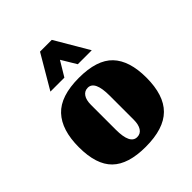

<svg xmlns="http://www.w3.org/2000/svg" viewBox="-137 -509 593 593"><g transform="rotate(-45 160.0 -212.5)"><path d="M130.7 -322 160 -370.7 189.3 -322H250.3L185.7 -432H134.3L69.7 -322ZM160 -33Q129.3 -33 129.3 -96V-204.3Q129.3 -225.7 137.3 -237.3Q145.3 -249 159.7 -249Q190.3 -249 190.3 -184V-78.7Q190.3 -57.3 182.5 -45.2Q174.7 -33 160 -33ZM157.3 7Q236.3 7 273.2 -29.7Q310 -66.3 310 -143Q310 -217 275.2 -253.5Q240.3 -290 162 -290Q81.7 -290 46 -251.8Q10.3 -213.7 10.3 -138.3Q10.3 -62.3 45.7 -27.7Q81 7 157.3 7Z"/></g></svg>

Font: Jomhuria
Style: Regular
Weight: 400
Designer: Arabic design by Kourosh Beigpour, Latin design by Eben Sorkin, engineering by Lasse Fister and Khaled Hosney
Version: Version 1.0010